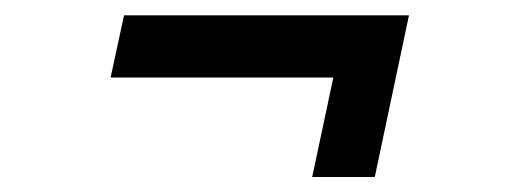

<svg xmlns="http://www.w3.org/2000/svg" viewBox="-20 -386 668 250"><path d="M386.5 -155.5 414 -285H124L141.5 -366H512.5L468 -155.5Z"/></svg>

Font: Epilogue SemiBold
Style: Italic
Weight: 600
Italic angle: -12°
Designer: Tyler Finck
Foundry: Etcetera Type Co
Version: Version 2.111; ttfautohint (v1.8.3)